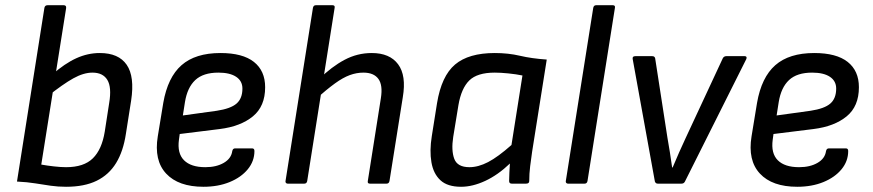

<svg xmlns="http://www.w3.org/2000/svg" viewBox="-20 -703 3341 735"><path d="M233 12Q202 12 174 8Q146 4 115.5 -1Q85 -6 45 -8L150 -673Q152 -683 162 -683H224Q235 -683 233 -671L138 -73Q160 -69 186.5 -66Q213 -63 233 -63Q301 -63 335.5 -97Q370 -131 381 -199L398 -309Q408 -369 391 -397Q374 -425 334 -425Q300 -425 260.5 -403Q221 -381 162 -334L179 -417Q228 -460 272 -480Q316 -500 362 -500Q434 -500 465 -455Q496 -410 482 -318L462 -191Q452 -124 424.5 -79Q397 -34 350 -11Q303 12 233 12Z M759 12Q663 12 616 -38.5Q569 -89 584 -181L605 -309Q622 -407 675 -453.5Q728 -500 824 -500Q909 -500 952 -466Q995 -432 995 -369Q995 -296 948 -257.5Q901 -219 821 -209L668 -190L665 -168Q658 -116 684.5 -89.5Q711 -63 766 -63Q808 -63 836.5 -79.5Q865 -96 869 -124Q871 -135 880 -135H945Q954 -135 954 -125Q954 -86 928.5 -55Q903 -24 859 -6Q815 12 759 12ZM680 -261 810 -279Q863 -287 885.5 -306.5Q908 -326 908 -364Q908 -393 884 -409Q860 -425 816 -425Q758 -425 727.5 -396.5Q697 -368 688 -312Z M1081 0Q1077 0 1074.5 -3Q1072 -6 1073 -10L1178 -673Q1180 -683 1189 -683H1253Q1258 -683 1260 -680.5Q1262 -678 1261 -673L1156 -10Q1154 0 1145 0ZM1396 0Q1386 0 1388 -10L1438 -327Q1446 -377 1428.5 -401Q1411 -425 1371 -425Q1345 -425 1319 -415.5Q1293 -406 1262 -383.5Q1231 -361 1188 -323L1201 -400Q1250 -448 1299 -474Q1348 -500 1403 -500Q1472 -500 1504 -457Q1536 -414 1522 -331L1471 -10Q1469 0 1460 0Z M1745 12Q1693 12 1666 -13Q1639 -38 1631.5 -82Q1624 -126 1633 -182L1653 -308Q1670 -412 1722 -456Q1774 -500 1874 -500Q1926 -500 1970.5 -489.5Q2015 -479 2073 -475L2017 -122Q2013 -95 2009.5 -66.5Q2006 -38 2006 -10Q2006 0 1994 0H1939Q1929 0 1929 -10Q1929 -26 1930 -43Q1931 -60 1932 -77Q1886 -33 1837.5 -10.5Q1789 12 1745 12ZM1777 -63Q1811 -63 1848.5 -82.5Q1886 -102 1938 -148L1980 -414Q1956 -419 1926 -422Q1896 -425 1874 -425Q1807 -425 1776.5 -395Q1746 -365 1735 -301L1715 -179Q1707 -127 1719 -95Q1731 -63 1777 -63Z M2154 0Q2150 0 2147.5 -3Q2145 -6 2146 -10L2251 -673Q2253 -683 2262 -683H2326Q2331 -683 2333 -680.5Q2335 -678 2334 -673L2229 -10Q2227 0 2218 0Z M2498 0Q2490 0 2487 -8L2402 -477Q2400 -488 2412 -488H2477Q2486 -488 2488 -480L2535 -176Q2540 -148 2544.5 -119.5Q2549 -91 2553 -62H2555Q2567 -91 2579.5 -119Q2592 -147 2605 -175L2747 -480Q2749 -484 2752.5 -486Q2756 -488 2760 -488H2831Q2836 -488 2837.5 -485Q2839 -482 2837 -477L2602 -8Q2598 0 2589 0Z M3032 12Q2936 12 2889 -38.5Q2842 -89 2857 -181L2878 -309Q2895 -407 2948 -453.5Q3001 -500 3097 -500Q3182 -500 3225 -466Q3268 -432 3268 -369Q3268 -296 3221 -257.5Q3174 -219 3094 -209L2941 -190L2938 -168Q2931 -116 2957.5 -89.5Q2984 -63 3039 -63Q3081 -63 3109.5 -79.5Q3138 -96 3142 -124Q3144 -135 3153 -135H3218Q3227 -135 3227 -125Q3227 -86 3201.5 -55Q3176 -24 3132 -6Q3088 12 3032 12ZM2953 -261 3083 -279Q3136 -287 3158.5 -306.5Q3181 -326 3181 -364Q3181 -393 3157 -409Q3133 -425 3089 -425Q3031 -425 3000.5 -396.5Q2970 -368 2961 -312Z"/></svg>

Font: Sofia Sans Hairline
Style: Italic
Weight: 1
Italic angle: -9°
Designer: Botio Nikoltchev, Ani Petrova
Foundry: lettersoup
Version: Version 4.102